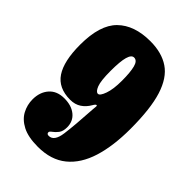

<svg xmlns="http://www.w3.org/2000/svg" viewBox="-227 -854 958 958"><g transform="rotate(45 252.5 -375.0)"><path d="M212 -79Q212 -67 226 -67Q263 -67 271.8 -130Q280.5 -193 288 -318Q289 -331 289.8 -337Q290.5 -343 288 -344.5Q282 -347.5 271.5 -329Q256 -302 232 -286Q208 -270 174 -270Q91 -270 53 -327Q15 -384 15 -500Q15 -639 76.5 -699.5Q138 -760 251 -760Q331.5 -760 384.5 -724.2Q437.5 -688.5 463.8 -605.5Q490 -522.5 490 -380Q490 -260 462.8 -172.5Q435.5 -85 377.2 -37.5Q319 10 226 10Q157.5 10 116.8 -11.2Q76 -32.5 58 -66.5Q40 -100.5 40 -139Q40 -190 68.5 -222.5Q97 -255 149 -255Q199.5 -255 230.2 -230Q261 -205 261 -162Q261 -134 248.8 -118.2Q236.5 -102.5 224.2 -94Q212 -85.5 212 -79ZM215 -515Q215 -444.5 226 -416.8Q237 -389 251 -389Q264.5 -389 277.2 -424.5Q290 -460 290 -520Q290 -579.5 281.5 -612.2Q273 -645 251 -645Q233 -645 224 -613.5Q215 -582 215 -515Z"/></g></svg>

Font: Besley* Condensed Fatface
Style: Regular
Weight: 900
Width: 3
Designer: Owen Earl
Foundry: indestructible type*
Version: Version 3.000; ttfautohint (v1.8.3)